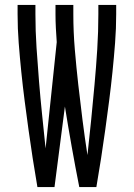

<svg xmlns="http://www.w3.org/2000/svg" viewBox="-20 -755 540 775"><path d="M131 0Q121 -58 112 -116Q103 -174 95 -232Q87 -290 79.5 -348Q72 -406 66 -464.5Q60 -523 55.5 -581.5Q51 -640 51 -698V-735H123V-698Q123 -630 127.5 -562Q132 -494 137.5 -426.5Q143 -359 150 -291.5Q157 -224 164 -156L209 -585Q207 -613 205.5 -641.5Q204 -670 204 -698V-735H276V-698Q276 -627 282 -555.5Q288 -484 296 -413Q304 -342 313 -271Q322 -200 333 -129Q341 -200 348 -271Q355 -342 361.5 -413Q368 -484 372.5 -555.5Q377 -627 377 -698V-735H449V-698Q449 -640 444.5 -581.5Q440 -523 434 -464.5Q428 -406 420.5 -348Q413 -290 405 -232Q397 -174 388 -116Q379 -58 369 0H300Q284 -81 269.5 -162.5Q255 -244 242 -325L200 0Z"/></svg>

Font: HulyMono
Style: Regular
Weight: 400
Monospace: yes
Designer: Belleve Invis
Foundry: Belleve Invis
Version: Version 33.2.5; ttfautohint (v1.8.4)